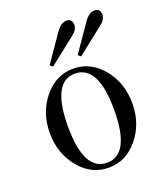

<svg xmlns="http://www.w3.org/2000/svg" viewBox="-130 -773 755 875"><g transform="rotate(-20 248.0 -336.0)"><path d="M430 -684Q458 -684 458 -653Q458 -630 430 -609L302 -508L289 -519L381 -652Q404 -684 430 -684ZM294 -684Q322 -684 322 -653Q322 -630 294 -609L166 -508L153 -519L245 -652Q268 -684 294 -684ZM248 -12Q360 -12 360 -228Q360 -444 248 -444Q136 -444 136 -228Q136 -12 248 -12ZM248 12Q164 12 106 -58.5Q48 -129 48 -228Q48 -327 106 -397.5Q164 -468 248 -468Q332 -468 390 -397.5Q448 -327 448 -228Q448 -129 390 -58.5Q332 12 248 12Z"/></g></svg>

Font: Old Standard TT
Style: Regular
Weight: 400
Designer: Alexey Kryukov <alexios@thessalonica.org.ru>
Version: Version 1.0